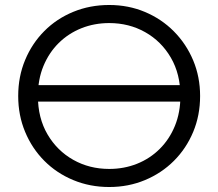

<svg xmlns="http://www.w3.org/2000/svg" viewBox="-20 -735 876 770"><path d="M105 -327.5V-393.5H733V-327.5ZM418 15Q340.5 15 273.8 -12.8Q207 -40.5 157.8 -90Q108.5 -139.5 80.8 -206Q53 -272.5 53 -350Q53 -428 80.8 -494.5Q108.5 -561 157.8 -610.5Q207 -660 273.8 -687.5Q340.5 -715 418 -715Q495 -715 561.5 -687Q628 -659 677.5 -609Q727 -559 754.8 -492.8Q782.5 -426.5 782.5 -350Q782.5 -272.5 754.8 -206Q727 -139.5 677.5 -90Q628 -40.5 561.5 -12.8Q495 15 418 15ZM418 -57.5Q477.5 -57.5 529.5 -78.2Q581.5 -99 620.5 -137.8Q659.5 -176.5 681.5 -230.2Q703.5 -284 703.5 -350Q703.5 -438 665.2 -503.8Q627 -569.5 562.2 -606Q497.5 -642.5 418 -642.5Q358.5 -642.5 306.5 -621.8Q254.5 -601 215.5 -562.5Q176.5 -524 154.2 -470.2Q132 -416.5 132 -350Q132 -262 170.5 -196.2Q209 -130.5 273.8 -94Q338.5 -57.5 418 -57.5Z"/></svg>

Font: Geologica Roman ExtraLight
Style: Regular
Weight: 250
Designer: Sindre Bremnes, Frode Helland
Foundry: Monokrom Skriftforlag AS
Version: Version 1.010;gftools[0.9.28]